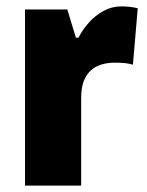

<svg xmlns="http://www.w3.org/2000/svg" viewBox="-20 -583 462 603"><path d="M360.8 -563Q373.5 -563 387.2 -561.5Q400.9 -560.1 412.6 -557.1L397.5 -379.9Q388.2 -382.8 374.8 -384.5Q361.3 -386.2 340.3 -386.2Q319.3 -386.2 300.3 -380.9Q281.2 -375.5 266.6 -363Q252 -350.6 243.4 -329.1Q234.9 -307.6 234.9 -274.9V0H58.6V-553.2H191.4L218.3 -464.8H226.6Q239.3 -489.7 259.3 -512.2Q279.3 -534.7 305.4 -548.8Q331.5 -563 360.8 -563Z"/></svg>

Font: Open Sans SemiCondensed ExtraBold
Style: Regular
Weight: 800
Width: 4
Designer: Monotype Design Team
Foundry: Monotype Imaging Inc.
Version: Version 3.000